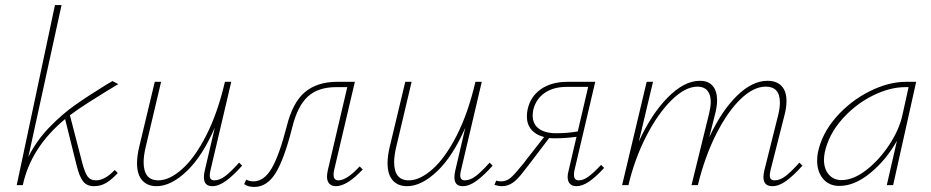

<svg xmlns="http://www.w3.org/2000/svg" viewBox="-20 -731 3677 758"><path d="M433 -60 445 -48Q420 -21 398.5 -8.5Q377 4 351 4Q323 4 308 -15Q293 -34 282 -80L237 -261Q102 -149 70 0H46L197 -711H223L92 -112Q125 -177 175 -228.5Q225 -280 276 -316Q327 -352 397 -395L424 -411L447 -399L399 -370Q365 -349 326.5 -324.5Q288 -300 256 -276L305 -87Q315 -49 326 -34Q337 -19 359 -19Q394 -19 433 -60Z M936 -77Q900 -37 871.5 -16.5Q843 4 818 4Q785 4 785 -31Q785 -43 788 -56L828 -227Q779 -114 717 -55Q655 4 598 4Q562 4 541.5 -19Q521 -42 521 -87Q521 -116 530 -153L591 -408H616L556 -154Q547 -117 547 -91Q547 -19 605 -19Q649 -19 699 -63.5Q749 -108 794 -196Q839 -284 868 -408H893L811 -59Q808 -47 808 -39Q808 -19 826 -19Q847 -19 869.5 -36Q892 -53 924 -89Z M1412 -62Q1350 4 1306 4Q1290 4 1280.5 -5.5Q1271 -15 1271 -34Q1271 -45 1274 -58L1351 -387H1307Q1236 -387 1195.5 -350Q1155 -313 1134 -229Q1102 -102 1068 -47.5Q1034 7 984 7Q959 7 944 -4L952 -22Q964 -15 981 -15Q1022 -15 1052 -65.5Q1082 -116 1112 -232Q1135 -326 1183.5 -367Q1232 -408 1311 -408H1381L1299 -59Q1297 -52 1297 -41Q1297 -19 1316 -19Q1349 -19 1400 -74Z M1925 -77Q1889 -37 1860.5 -16.5Q1832 4 1807 4Q1774 4 1774 -31Q1774 -43 1777 -56L1817 -227Q1768 -114 1706 -55Q1644 4 1587 4Q1551 4 1530.5 -19Q1510 -42 1510 -87Q1510 -116 1519 -153L1580 -408H1605L1545 -154Q1536 -117 1536 -91Q1536 -19 1594 -19Q1638 -19 1688 -63.5Q1738 -108 1783 -196Q1828 -284 1857 -408H1882L1800 -59Q1797 -47 1797 -39Q1797 -19 1815 -19Q1836 -19 1858.5 -36Q1881 -53 1913 -89Z M2365 -68Q2332 -32 2305.5 -14Q2279 4 2255 4Q2239 4 2230 -5.5Q2221 -15 2221 -33Q2221 -42 2224 -54L2256 -191Q2213 -185 2171 -185Q2155 -185 2148 -186L2075 -90Q2070 -84 2045.5 -52Q2021 -20 2002 -8Q1983 4 1962 4Q1949 4 1932 -1L1939 -18Q1948 -15 1958 -15Q1980 -15 1996.5 -29.5Q2013 -44 2047 -86Q2050 -90 2053 -94Q2056 -98 2059 -102L2128 -190Q2096 -198 2078 -219Q2060 -240 2060 -272Q2060 -284 2063 -299Q2074 -350 2115.5 -379Q2157 -408 2221 -408H2330L2248 -59Q2246 -52 2246 -41Q2246 -19 2265 -19Q2283 -19 2303.5 -34Q2324 -49 2353 -80ZM2261 -212 2302 -388H2217Q2164 -388 2129.5 -363.5Q2095 -339 2085 -296Q2083 -282 2083 -275Q2083 -241 2107.5 -223Q2132 -205 2175 -205Q2220 -205 2261 -212Z M3148 -77Q3112 -37 3083.5 -16.5Q3055 4 3029 4Q2994 4 2994 -32Q2994 -43 2997 -56L3053 -280Q3059 -306 3059 -326Q3059 -389 3003 -389Q2955 -389 2904 -340Q2853 -291 2808 -202.5Q2763 -114 2735 0H2710L2780 -285Q2786 -311 2786 -329Q2786 -358 2772.5 -373.5Q2759 -389 2734 -389Q2685 -389 2630.5 -335Q2576 -281 2530.5 -191.5Q2485 -102 2461 0H2436L2533 -408H2558L2502 -172Q2551 -280 2616 -346Q2681 -412 2743 -412Q2777 -412 2794 -391.5Q2811 -371 2811 -335Q2811 -314 2805 -288L2780 -189Q2829 -294 2889.5 -353Q2950 -412 3010 -412Q3046 -412 3065.5 -391.5Q3085 -371 3085 -332Q3085 -307 3078 -280L3022 -59Q3019 -47 3019 -39Q3019 -19 3038 -19Q3059 -19 3081.5 -36Q3104 -53 3136 -89Z M3597 -408 3506 0H3481L3521 -175Q3479 -100 3416.5 -48.5Q3354 3 3294 3Q3253 3 3229.5 -25Q3206 -53 3206 -97Q3206 -113 3209 -129Q3225 -205 3281.5 -269Q3338 -333 3413 -370.5Q3488 -408 3557 -408ZM3543 -278 3567 -387H3554Q3492 -387 3423.5 -352.5Q3355 -318 3303 -258.5Q3251 -199 3236 -129Q3233 -114 3233 -100Q3233 -64 3252 -42Q3271 -20 3302 -20Q3349 -20 3400.5 -60Q3452 -100 3491.5 -160.5Q3531 -221 3543 -278Z"/></svg>

Font: Ysabeau Infant Extralight
Style: Italic
Weight: 200
Italic angle: -12°
Designer: Christian Thalmann (Catharsis Fonts)
Version: Version 0.003